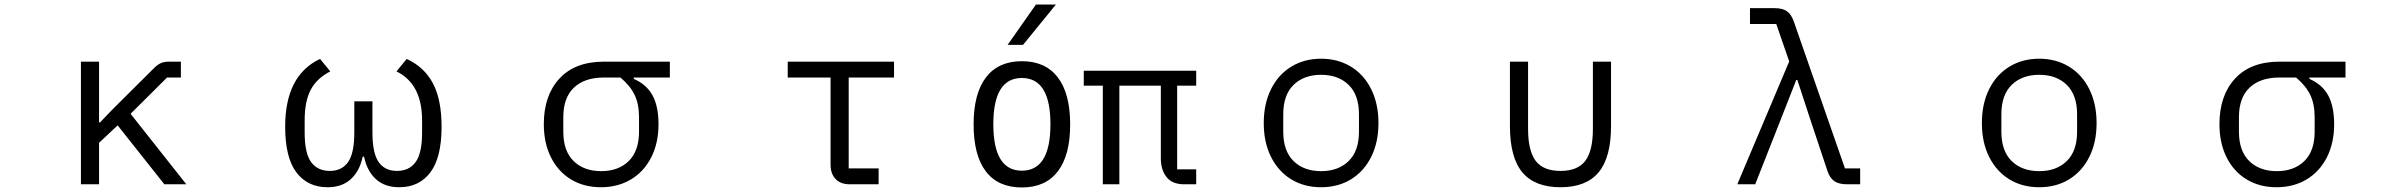

<svg xmlns="http://www.w3.org/2000/svg" viewBox="-20 -813 10600 847"><path d="M337 0V-541H417V-273H421L482 -336L659 -512Q675 -528 689.5 -534.5Q704 -541 725 -541H778V-471H717L556 -311L802 0H705L499 -260L417 -183V0Z M1238 -254Q1238 -481 1392 -553L1437 -498Q1378 -468 1351 -417.5Q1324 -367 1324 -282V-228Q1324 -137 1352.5 -98Q1381 -59 1435 -59Q1488 -59 1515.5 -98Q1543 -137 1543 -228V-366H1623V-228Q1623 -137 1650.5 -98Q1678 -59 1731 -59Q1785 -59 1813.5 -98Q1842 -137 1842 -228V-282Q1842 -443 1729 -498L1774 -553Q1851 -518 1889.5 -446Q1928 -374 1928 -254Q1928 -118 1878.5 -52.5Q1829 13 1741 13Q1677 13 1638 -23Q1599 -59 1586 -122H1580Q1567 -59 1528 -23Q1489 13 1425 13Q1337 13 1287.5 -52.5Q1238 -118 1238 -254Z M2379 -265Q2379 -392 2448 -466.5Q2517 -541 2644 -541H2935V-471H2776V-465Q2833 -440 2859 -391.5Q2885 -343 2885 -265Q2885 -182 2853 -119Q2821 -56 2763.5 -21.5Q2706 13 2631 13Q2556 13 2499 -21.5Q2442 -56 2410.5 -119Q2379 -182 2379 -265ZM2799 -232V-296Q2799 -354 2779.5 -394.5Q2760 -435 2717 -471H2644Q2559 -471 2512 -426.5Q2465 -382 2465 -296V-232Q2465 -147 2510.5 -102.5Q2556 -58 2632 -58Q2708 -58 2753.5 -102.5Q2799 -147 2799 -232Z M3729 0Q3688 0 3666 -23.5Q3644 -47 3644 -86V-471H3455V-541H3924V-471H3724V-70H3856V0Z M4550 -793H4638L4493 -615H4425ZM4488 14Q4383 14 4329 -57Q4275 -128 4275 -264Q4275 -400 4329.5 -471.5Q4384 -543 4488 -543Q4592 -543 4646.5 -471.5Q4701 -400 4701 -264Q4701 -128 4646.5 -57Q4592 14 4488 14ZM4614 -265Q4614 -469 4488 -469Q4362 -469 4362 -265Q4362 -60 4488 -60Q4614 -60 4614 -265Z M4845 -435H4761V-501H5257V-435H5173V-66H5257V0H5204Q5151 0 5126 -32Q5101 -64 5101 -114V-435H4918V0H4845Z M5555 -270Q5555 -355 5587 -419.5Q5619 -484 5676.5 -519Q5734 -554 5808 -554Q5882 -554 5939.5 -519Q5997 -484 6029 -419.5Q6061 -355 6061 -270Q6061 -185 6029 -121Q5997 -57 5940 -22Q5883 13 5808 13Q5733 13 5676 -22Q5619 -57 5587 -121Q5555 -185 5555 -270ZM5975 -232V-309Q5975 -394 5929.5 -438.5Q5884 -483 5808 -483Q5732 -483 5686.5 -438.5Q5641 -394 5641 -309V-232Q5641 -147 5686.5 -102.5Q5732 -58 5808 -58Q5884 -58 5929.5 -102.5Q5975 -147 5975 -232Z M6641 -257V-541H6721V-245Q6721 -148 6754.5 -103.5Q6788 -59 6864 -59Q6940 -59 6973.5 -103.5Q7007 -148 7007 -245V-541H7087V-257Q7087 -118 7032 -52.5Q6977 13 6864 13Q6751 13 6696 -52.5Q6641 -118 6641 -257Z M7644 0 7873 -542 7816 -707H7700V-777H7808Q7844 -777 7863 -763.5Q7882 -750 7893 -719L8119 -70H8186V0H8129Q8092 0 8072 -14Q8052 -28 8042 -58L7970 -274L7909 -460H7904L7831 -274L7723 0Z M8723 -270Q8723 -355 8755 -419.5Q8787 -484 8844.5 -519Q8902 -554 8976 -554Q9050 -554 9107.5 -519Q9165 -484 9197 -419.5Q9229 -355 9229 -270Q9229 -185 9197 -121Q9165 -57 9108 -22Q9051 13 8976 13Q8901 13 8844 -22Q8787 -57 8755 -121Q8723 -185 8723 -270ZM9143 -232V-309Q9143 -394 9097.5 -438.5Q9052 -483 8976 -483Q8900 -483 8854.5 -438.5Q8809 -394 8809 -309V-232Q8809 -147 8854.5 -102.5Q8900 -58 8976 -58Q9052 -58 9097.5 -102.5Q9143 -147 9143 -232Z M9771 -265Q9771 -392 9840 -466.5Q9909 -541 10036 -541H10327V-471H10168V-465Q10225 -440 10251 -391.5Q10277 -343 10277 -265Q10277 -182 10245 -119Q10213 -56 10155.5 -21.5Q10098 13 10023 13Q9948 13 9891 -21.5Q9834 -56 9802.5 -119Q9771 -182 9771 -265ZM10191 -232V-296Q10191 -354 10171.5 -394.5Q10152 -435 10109 -471H10036Q9951 -471 9904 -426.5Q9857 -382 9857 -296V-232Q9857 -147 9902.5 -102.5Q9948 -58 10024 -58Q10100 -58 10145.5 -102.5Q10191 -147 10191 -232Z"/></svg>

Font: PlemolJP
Style: Regular
Weight: 400
Monospace: yes
Version: v2.0.4; ttfautohint (v1.8.4.7-5d5b-dirty) -l 6 -r 45 -G 200 